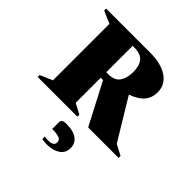

<svg xmlns="http://www.w3.org/2000/svg" viewBox="-209 -716 1111 1111"><g transform="rotate(45 346.0 -160.5)"><path d="M30 0V-16L106 -49V-511L30 -544V-560H391Q480 -560 532 -525Q584 -490 584 -428Q584 -384 558 -352.5Q532 -321 475 -301L627 -50L692 -16V0H443L310 -255H291V-50L355 -16V0ZM305 -516H291V-300H306Q359 -300 380 -331Q401 -362 401 -411Q401 -462 379 -489Q357 -516 305 -516ZM344 239Q334 239 322.5 238Q311 237 303 235V214Q311 216 320 216.5Q329 217 334 217Q378 217 378 187Q378 168 359.5 160.5Q341 153 302 153V95Q302 86 310.5 80Q319 74 342 74Q397 74 426.5 96Q456 118 456 156Q456 196 424.5 217.5Q393 239 344 239Z"/></g></svg>

Font: Spectral SC ExtraBold
Style: Regular
Weight: 800
Designer: Jean-Baptiste Levee
Foundry: Production Type
Version: Version 2.001